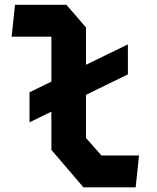

<svg xmlns="http://www.w3.org/2000/svg" viewBox="-20 -785 660 805"><path d="M103.8 -398.1 516.2 -598.9V-473.1L103.8 -272.2ZM195.4 -156.5V-657.3L223.2 -631.4H28.8L42.9 -765H258.3L340.5 -670V-206.5L405.4 -133.2H562.9L548.8 0.4H329.9Z"/></svg>

Font: Monaspace Krypton Var ExLight
Style: Regular
Weight: 200
Designer: Riley Cran and the Lettermatic Team
Version: Version 1.200 (Monaspace Krypton Var)